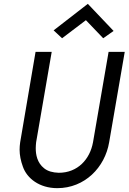

<svg xmlns="http://www.w3.org/2000/svg" viewBox="-20 -970 669 999"><path d="M427 -865 517 -771 571 -809 437 -950 259 -812 303 -771ZM165 -700 85 -230C83 -217 82 -203 82 -191C82 -163 88 -133 99 -103C120 -42 185 9 278 9C421 9 526 -99 548 -230L629 -700H545L464 -230C448 -141 384 -71 286 -71C254 -72 229 -79 210 -94C173 -123 166 -166 166 -199C166 -209 167 -220 168 -230L249 -700Z"/></svg>

Font: Jost
Style: Italic
Weight: 400
Italic angle: -5°
Version: Version 3.710